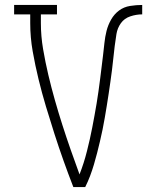

<svg xmlns="http://www.w3.org/2000/svg" viewBox="-20 -755 640 775"><path d="M276 0Q255 -54 236 -107.5Q217 -161 199.5 -215.5Q182 -270 165.5 -325Q149 -380 135.5 -435.5Q122 -491 112 -547.5Q102 -604 102 -662V-697H37V-735H210V-697H145V-662Q145 -609 154 -556.5Q163 -504 175 -453Q187 -402 201.5 -351Q216 -300 232 -250Q248 -200 265.5 -150Q283 -100 301 -51Q310 -74 317.5 -97.5Q325 -121 331 -145Q337 -169 342.5 -193Q348 -217 352.5 -241Q357 -265 361.5 -289Q366 -313 370 -337.5Q374 -362 377.5 -386.5Q381 -411 384 -435Q387 -459 390 -483.5Q393 -508 396 -532.5Q399 -557 401.5 -581.5Q404 -606 410 -630Q416 -654 428.5 -676Q441 -698 460.5 -712.5Q480 -727 505 -731Q530 -735 554 -735V-697Q530 -697 506 -689Q482 -681 468 -661.5Q454 -642 450 -617.5Q446 -593 443 -569Q440 -545 437.5 -520.5Q435 -496 432 -472Q429 -448 425.5 -424Q422 -400 418.5 -376Q415 -352 411 -328Q407 -304 403 -280Q399 -256 394 -232Q389 -208 383.5 -184.5Q378 -161 372 -137.5Q366 -114 359 -90.5Q352 -67 343.5 -44.5Q335 -22 324 0Z"/></svg>

Font: Iosevka Curly Slab XLtEx
Style: Regular
Weight: 200
Width: 7
Monospace: yes
Designer: Belleve Invis
Foundry: Belleve Invis
Version: Version 11.1.0; ttfautohint (v1.8.3)